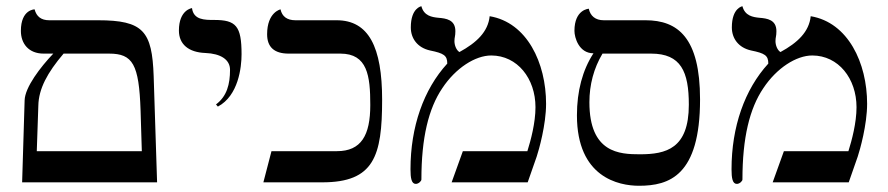

<svg xmlns="http://www.w3.org/2000/svg" viewBox="-20 -585 2850 616"><path d="M51 0H484L473 -341C468 -485 440 -520 294 -520H138C112 -520 97 -532 91 -555C91 -555 47 -555 47 -486C47 -445 72 -413 120 -413H151C110 -370 60 -305 59 -263ZM184 -413H330C406 -413 426 -379 431 -231L435 -100H98L103 -246C104 -300 132 -352 184 -413Z M679 -243C745 -278 755 -369 755 -411C755 -502 737 -521 667 -521C636 -521 601 -521 596 -559C596 -559 554 -554 554 -487C554 -443 585 -417 639 -415C688 -413 718 -394 718 -361C718 -315 708 -276 673 -250Z M1168 -248C1168 -151 1139 -100 1061 -100H851L825 0H1014C1180 0 1206 -84 1206 -265C1206 -434 1163 -520 1060 -520H928C901 -520 885 -532 880 -555C880 -555 837 -546 837 -475C837 -434 860 -413 906 -413H1072C1159 -413 1168 -342 1168 -248Z M1551 -533C1546 -483 1509 -448 1454 -418C1444 -424 1438 -440 1438 -453C1438 -466 1441 -468 1441 -485C1441 -522 1411 -526 1386 -528C1366 -530 1340 -534 1332 -565C1332 -565 1298 -560 1298 -497C1298 -462 1319 -432 1360 -423C1404 -414 1415 -407 1415 -381C1339 -298 1297 -178 1297 -42C1297 -14 1300 5 1314 5C1323 5 1332 -4 1332 -9C1332 -143 1355 -237 1399 -302C1442 -367 1505 -407 1556 -407C1640 -407 1698 -333 1698 -241C1698 -191 1683 -135 1672 -100H1465L1429 0H1673L1702 -83C1709 -104 1732 -185 1732 -252C1732 -383 1671 -513 1551 -533Z M2030 11C2127 11 2226 -21 2226 -266C2226 -464 2155 -520 2051 -520H1917C1890 -520 1874 -534 1869 -557C1869 -557 1823 -555 1823 -486C1823 -465 1837 -414 1884 -414C1849 -360 1831 -293 1831 -215C1831 -16 1965 11 2030 11ZM2069 -413C2165 -413 2190 -355 2190 -249C2190 -108 2117 -90 2033 -90C1968 -90 1871 -94 1871 -257C1871 -313 1885 -366 1913 -413Z M2581 -533C2576 -483 2539 -448 2484 -418C2474 -424 2468 -440 2468 -453C2468 -466 2471 -468 2471 -485C2471 -522 2441 -526 2416 -528C2396 -530 2370 -534 2362 -565C2362 -565 2328 -560 2328 -497C2328 -462 2349 -432 2390 -423C2434 -414 2445 -407 2445 -381C2369 -298 2327 -178 2327 -42C2327 -14 2330 5 2344 5C2353 5 2362 -4 2362 -9C2362 -143 2385 -237 2429 -302C2472 -367 2535 -407 2586 -407C2670 -407 2728 -333 2728 -241C2728 -191 2713 -135 2702 -100H2495L2459 0H2703L2732 -83C2739 -104 2762 -185 2762 -252C2762 -383 2701 -513 2581 -533Z"/></svg>

Font: Libertinus Serif Display
Style: Regular
Weight: 400
Designer: Philipp H. Poll, Khaled Hosny
Foundry: Caleb Maclennan
Version: Version 7.050;RELEASE